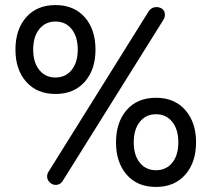

<svg xmlns="http://www.w3.org/2000/svg" viewBox="-20 -719 835 758"><path d="M41 -523Q41 -603 83.5 -651Q126 -699 199 -699Q272 -699 314.5 -651Q357 -603 357 -523Q357 -444 314.5 -396Q272 -348 199 -348Q126 -348 83.5 -396Q41 -444 41 -523ZM199 -413Q239 -413 263 -443Q287 -473 287 -523Q287 -574 263 -604Q239 -634 199 -634Q159 -634 135 -604Q111 -574 111 -523Q111 -473 135 -443Q159 -413 199 -413ZM171 -40 568 -676Q579 -691 597 -691Q612 -691 621.5 -683Q631 -675 631 -661Q631 -649 624 -639L229 -7Q219 11 199 11Q187 11 176.5 1Q166 -9 166 -22Q166 -32 171 -40ZM596 -333Q669 -333 711.5 -284.5Q754 -236 754 -157Q754 -78 711.5 -29.5Q669 19 596 19Q522 19 480 -29.5Q438 -78 438 -157Q438 -236 480 -284.5Q522 -333 596 -333ZM596 -47Q636 -47 660 -76.5Q684 -106 684 -157Q684 -208 660 -238Q636 -268 596 -268Q556 -268 532 -238Q508 -208 508 -157Q508 -106 532 -76.5Q556 -47 596 -47Z"/></svg>

Font: 寒蝉全圆体
Style: Regular
Weight: 400
Designer: Warren2060
      Designed by Motoya company      

      [Varela Round]
      Joe Prince(Latin component); Avraham Cornf
Foundry: ChillType
Version: Version 3.200